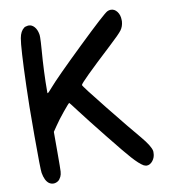

<svg xmlns="http://www.w3.org/2000/svg" viewBox="-85 -893 825 922"><g transform="rotate(-10 327.0 -432.0)"><path d="M146 -187Q146 -111 145 -96Q144 -81 139 -71Q132 -57 124 -52Q113 -45 102 -45Q90 -45 80 -52Q61 -66 54 -105Q51 -122 51 -286Q51 -449 54 -527Q60 -718 68 -760Q74 -793 93 -807Q98 -811 112 -813H116Q131 -813 143 -799.5Q155 -786 159 -763Q160 -759 160 -747Q160 -730 157 -691Q148 -579 148 -485V-480Q148 -477 150 -477Q152 -477 172 -500Q209 -543 346.5 -675.5Q484 -808 500 -815Q508 -819 517 -819Q535 -819 547.5 -802.5Q560 -786 560 -761V-754Q558 -730 545.5 -713Q533 -696 482 -649Q318 -497 318 -487Q318 -481 415 -360Q512 -239 554 -190Q596 -140 600 -115V-107Q600 -85 587 -68.5Q574 -52 557 -52Q553 -52 543 -56Q522 -68 489 -105Q467 -129 391 -224Q315 -319 278 -368Q244 -413 243 -413Q240 -413 210.5 -377Q181 -341 163 -314L146 -289Z"/></g></svg>

Font: Chanighter Handwriting Cyr
Style: Regular
Weight: 400
Designer: Sin Chanighter
Version: Version 001.001